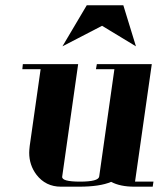

<svg xmlns="http://www.w3.org/2000/svg" viewBox="-20 -702 597 722"><path d="M64 -441.9 65.9 -460.9H273.9L213.9 -38.1Q210.9 -19 280.8 -19Q350.1 -19 353 -38.1L410.2 -441.9H340.8L344.2 -460.9H550.8L487.8 -19H557.1L554.2 0H484.9Q432.1 0 397.9 -18.1Q355.5 0 277.8 0H209Q151.9 0 117.2 -44.9Q89.8 -81.1 89.8 -127.9Q89.8 -136.2 91.8 -153.8L132.8 -441.9ZM214.8 -527.8 306.2 -682.1H443.8L491.2 -527.8L363.8 -605Z"/></svg>

Font: Hjet
Style: Italic
Weight: 400
Designer: T. Christopher White
Version: Version 1.2